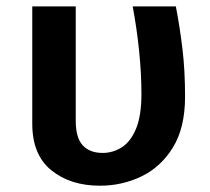

<svg xmlns="http://www.w3.org/2000/svg" viewBox="-20 -563 655 598"><path d="M527.7 -543.1Q540 -479.5 548.2 -411.3Q556.4 -343.1 556.4 -262.1Q556.4 -165.6 519 -104.4Q481.5 -43.1 421 -13.8Q360.5 15.4 291.3 15.4Q199 15.4 139.7 -32.8Q80.5 -81 80.5 -177.4V-543.1H215.9V-186.7Q215.9 -133.8 237.7 -110.3Q259.5 -86.7 299.5 -86.7Q331.8 -86.7 359.2 -104.1Q386.7 -121.5 403.6 -161.8Q420.5 -202.1 420.5 -270.8Q420.5 -334.4 413.3 -404.1Q406.2 -473.8 393.3 -543.1Z"/></svg>

Font: Fira Code SemiBold
Style: Regular
Weight: 600
Designer: Carrois Corporate, Edenspiekermann AG, Nikita Prokopov
Foundry: Carrois Corporate, Edenspiekermann AG, Nikita Prokopov
Version: Version 6.002